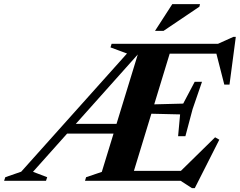

<svg xmlns="http://www.w3.org/2000/svg" viewBox="-104 -904 1198 960"><path d="M61 -45 132 -18 126 0H-83.5L-77.5 -18L2 -45.5L531 -636.5L448.5 -667L454 -685H759.5L550.5 0H321L326.5 -18L405 -44.5L589.5 -646.5L595.5 -643.5ZM855.5 36.5 799 0H466L483.5 -49.5H848L784.5 -34L971.5 -217.5L992.5 -205.5L870 36.5ZM213 -236 229 -284.5H522.5L507 -236ZM786.5 -223 796.5 -332 584 -337 598 -380.5 812 -386 869.5 -495H906L859 -358.5L823 -223ZM1017.5 -481 973.5 -653 1009.5 -635.5H658.5L675.5 -685H986L1062.5 -719.5H1075L1043.5 -481ZM671 -749.5 757.5 -883.5H896L893 -870.5L713.5 -749.5Z"/></svg>

Font: Newsreader 36pt
Style: Bold Italic
Weight: 700
Italic angle: -17°
Designer: Hugues Gentile
Foundry: Production Type
Version: Version 1.003